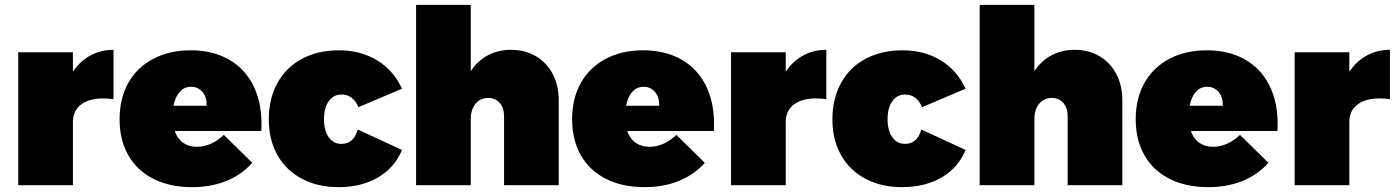

<svg xmlns="http://www.w3.org/2000/svg" viewBox="-20 -762 5749 790"><path d="M447 -557V-354Q425 -357 404 -357Q346 -357 313 -331.5Q280 -306 280 -261V0H55V-547H280V-467Q309 -510 351.5 -533.5Q394 -557 447 -557Z M1056 -252Q1056 -233 1055 -223H699Q710 -191 733.5 -174.5Q757 -158 790 -158Q849 -158 901 -207L1018 -92Q974 -43 911.5 -17.5Q849 8 770 8Q678 8 610.5 -26.5Q543 -61 507.5 -124Q472 -187 472 -271Q472 -357 508 -421Q544 -485 610.5 -520Q677 -555 764 -555Q854 -555 920 -518Q986 -481 1021 -412.5Q1056 -344 1056 -252ZM766 -405Q738 -405 719.5 -384Q701 -363 694 -327H830Q832 -361 813.5 -383Q795 -405 766 -405Z M1385 -373Q1352 -373 1332.5 -345.5Q1313 -318 1313 -272Q1313 -225 1332.5 -197.5Q1352 -170 1385 -170Q1435 -170 1452 -229L1634 -145Q1604 -72 1535.5 -32Q1467 8 1373 8Q1287 8 1222 -26.5Q1157 -61 1121.5 -124Q1086 -187 1086 -271Q1086 -356 1121.5 -420.5Q1157 -485 1222.5 -520Q1288 -555 1375 -555Q1464 -555 1532 -513.5Q1600 -472 1634 -397L1455 -321Q1433 -373 1385 -373Z M2279 -349V0H2054V-284Q2054 -318 2036 -338.5Q2018 -359 1989 -359Q1956 -359 1936.5 -335Q1917 -311 1917 -271V0H1692V-742H1917V-469Q1945 -512 1987.5 -534.5Q2030 -557 2083 -557Q2140 -557 2184.5 -531Q2229 -505 2254 -458Q2279 -411 2279 -349Z M2918 -252Q2918 -233 2917 -223H2561Q2572 -191 2595.5 -174.5Q2619 -158 2652 -158Q2711 -158 2763 -207L2880 -92Q2836 -43 2773.5 -17.5Q2711 8 2632 8Q2540 8 2472.5 -26.5Q2405 -61 2369.5 -124Q2334 -187 2334 -271Q2334 -357 2370 -421Q2406 -485 2472.5 -520Q2539 -555 2626 -555Q2716 -555 2782 -518Q2848 -481 2883 -412.5Q2918 -344 2918 -252ZM2628 -405Q2600 -405 2581.5 -384Q2563 -363 2556 -327H2692Q2694 -361 2675.5 -383Q2657 -405 2628 -405Z M3380 -557V-354Q3358 -357 3337 -357Q3279 -357 3246 -331.5Q3213 -306 3213 -261V0H2988V-547H3213V-467Q3242 -510 3284.5 -533.5Q3327 -557 3380 -557Z M3704 -373Q3671 -373 3651.5 -345.5Q3632 -318 3632 -272Q3632 -225 3651.5 -197.5Q3671 -170 3704 -170Q3754 -170 3771 -229L3953 -145Q3923 -72 3854.5 -32Q3786 8 3692 8Q3606 8 3541 -26.5Q3476 -61 3440.5 -124Q3405 -187 3405 -271Q3405 -356 3440.5 -420.5Q3476 -485 3541.5 -520Q3607 -555 3694 -555Q3783 -555 3851 -513.5Q3919 -472 3953 -397L3774 -321Q3752 -373 3704 -373Z M4598 -349V0H4373V-284Q4373 -318 4355 -338.5Q4337 -359 4308 -359Q4275 -359 4255.5 -335Q4236 -311 4236 -271V0H4011V-742H4236V-469Q4264 -512 4306.5 -534.5Q4349 -557 4402 -557Q4459 -557 4503.5 -531Q4548 -505 4573 -458Q4598 -411 4598 -349Z M5237 -252Q5237 -233 5236 -223H4880Q4891 -191 4914.5 -174.5Q4938 -158 4971 -158Q5030 -158 5082 -207L5199 -92Q5155 -43 5092.5 -17.5Q5030 8 4951 8Q4859 8 4791.5 -26.5Q4724 -61 4688.5 -124Q4653 -187 4653 -271Q4653 -357 4689 -421Q4725 -485 4791.5 -520Q4858 -555 4945 -555Q5035 -555 5101 -518Q5167 -481 5202 -412.5Q5237 -344 5237 -252ZM4947 -405Q4919 -405 4900.5 -384Q4882 -363 4875 -327H5011Q5013 -361 4994.5 -383Q4976 -405 4947 -405Z M5699 -557V-354Q5677 -357 5656 -357Q5598 -357 5565 -331.5Q5532 -306 5532 -261V0H5307V-547H5532V-467Q5561 -510 5603.5 -533.5Q5646 -557 5699 -557Z"/></svg>

Font: Gontserrat Black
Style: Regular
Weight: 900
Designer: Julieta Ulanovsky
Foundry: Julieta Ulanovsky
Version: Version 6.001